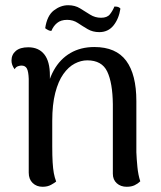

<svg xmlns="http://www.w3.org/2000/svg" viewBox="-20 -703 617 735"><path d="M143 12Q120 12 105 -2.5Q90 -17 90 -42V-401Q89 -429 83 -440.5Q77 -452 62 -452Q57 -452 49 -449.5Q41 -447 36 -438Q24 -454 24 -471Q24 -494 40.5 -508Q57 -522 88 -522Q128 -522 149.5 -495Q171 -468 171 -414V-352L155 -331Q162 -391 186 -434Q210 -477 249.5 -500Q289 -523 341 -523Q424 -523 463 -470.5Q502 -418 502 -316V-120Q503 -95 506 -64Q509 -33 517 -9Q508 0 495.5 6Q483 12 465 12Q442 12 427 -1.5Q412 -15 412 -38V-304Q411 -386 390.5 -429Q370 -472 314 -472Q290 -472 266 -459.5Q242 -447 222.5 -419.5Q203 -392 191.5 -347.5Q180 -303 180 -240Q180 -182 180 -144Q180 -106 181.5 -81.5Q183 -57 186 -40.5Q189 -24 195 -8Q189 -3 175.5 4.5Q162 12 143 12ZM441 -670Q435 -631 414.5 -605.5Q394 -580 360 -580Q335 -580 315.5 -591.5Q296 -603 278 -615Q260 -627 237 -627Q213 -627 198.5 -615Q184 -603 177 -585Q172 -584 165 -587.5Q158 -591 153 -595Q160 -643 186 -663Q212 -683 241 -683Q267 -683 286.5 -671Q306 -659 325 -647Q344 -635 367 -635Q390 -635 400.5 -648Q411 -661 418 -678Q426 -678 431.5 -676.5Q437 -675 441 -670Z"/></svg>

Font: Arima Thin Medium
Style: Regular
Weight: 500
Version: Version 1.100